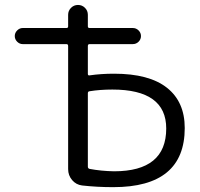

<svg xmlns="http://www.w3.org/2000/svg" viewBox="-20 -773 814 780"><path d="M343.8 -402.3Q336.9 -401.4 336.9 -394.5V-95.7Q336.9 -88.9 343.8 -86.9Q390.6 -78.1 443.4 -77.1Q655.3 -77.1 655.3 -251Q655.3 -409.2 436.5 -409.2Q386.7 -409.2 343.8 -402.3ZM336.9 -472.7Q336.9 -465.8 343.8 -466.8Q390.6 -473.6 443.4 -473.6Q585.9 -473.6 658.2 -416.5Q730.5 -359.4 730.5 -252.9Q730.5 -12.7 440.4 -12.7Q374 -12.7 313.5 -19.5Q289.1 -22.5 272.9 -41.5Q256.8 -60.5 256.8 -85.9V-585.9Q256.8 -593.8 250 -593.8H72.3Q59.6 -593.8 49.8 -603.5Q40 -613.3 40 -626.5Q40 -639.6 49.8 -649.4Q59.6 -659.2 72.3 -659.2H250Q256.8 -659.2 256.8 -666V-712.9Q256.8 -729.5 268.6 -741.2Q280.3 -752.9 296.9 -752.9Q313.5 -752.9 325.2 -741.2Q336.9 -729.5 336.9 -712.9V-666Q336.9 -659.2 343.8 -659.2H519.5Q533.2 -659.2 543 -649.4Q552.7 -639.6 552.7 -626.5Q552.7 -613.3 543 -603.5Q533.2 -593.8 519.5 -593.8H343.8Q336.9 -593.8 336.9 -585.9Z"/></svg>

Font: Gen Jyuu Gothic Normal
Style: Regular
Weight: 300
Designer: [Source Han Sans]
Ryoko NISHIZUKA  (kana & ideographs); Paul D. Hunt (Latin, Greek & Cyrillic); Wenlong ZHANG  (bopomofo
Version: Version 1.002.20150607